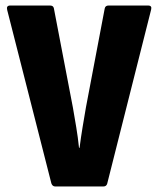

<svg xmlns="http://www.w3.org/2000/svg" viewBox="-20 -675 573 695"><path d="M180 0Q170 0 166 -11L6 -639Q2 -655 17 -655H161Q173 -655 175 -645L244 -285Q250 -250 256 -214.5Q262 -179 266 -140H268Q273 -179 279 -215Q285 -251 291 -286L359 -644Q361 -655 373 -655H516Q531 -655 527 -640L368 -10Q365 0 354 0Z"/></svg>

Font: Sofia Sans Condensed Black
Style: Regular
Weight: 900
Designer: Botio Nikoltchev, Ani Petrova
Foundry: lettersoup
Version: Version 4.101